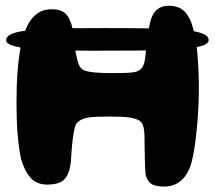

<svg xmlns="http://www.w3.org/2000/svg" viewBox="-20 -652 770 687"><path d="M568 15.5Q535.5 15.5 521 5.5Q506.5 -4.5 501 -27.5Q500 -40.5 499.2 -55Q498.5 -69.5 498.2 -84.5Q498 -99.5 497.8 -114Q497.5 -128.5 497.2 -141Q497 -153.5 497 -163Q496.5 -188 492.2 -201.5Q488 -215 477.5 -221Q466 -228 443.2 -231.5Q420.5 -235 372 -235Q345.5 -235 328.2 -234.2Q311 -233.5 300.2 -232Q289.5 -230.5 282.5 -228.2Q275.5 -226 269.5 -223Q263 -220 256.8 -213.5Q250.5 -207 247.5 -195Q245.5 -188.5 244 -179.5Q242.5 -170.5 241 -160Q239.5 -149.5 238.2 -136.2Q237 -123 235.8 -107Q234.5 -91 233.5 -72Q229.5 -40.5 219.8 -23Q210 -5.5 192.5 1.5Q175 8.5 149 8.5Q110 8.5 88.2 -17.2Q66.5 -43 55.5 -83Q51 -102 47.8 -126.8Q44.5 -151.5 42.5 -179Q40.5 -206.5 39.8 -233.2Q39 -260 39 -283.5Q39 -315 40 -344.5Q41 -374 43.2 -401.2Q45.5 -428.5 49 -453Q51 -468 53.5 -482Q36.5 -485 25 -489Q2 -496 2 -507.5Q2 -522 22.5 -531Q39 -538 70 -542Q74.5 -553.5 79.5 -563.5Q93.5 -590 114.5 -604.5Q135.5 -619 164.5 -619Q197.5 -619 214.5 -603Q231.5 -587 239 -552Q239 -551.5 239 -551Q289.5 -551.5 351 -551.5Q442.5 -551.5 512.5 -550.5Q512.5 -550.5 512.5 -550.5Q514.5 -562 517.5 -573.5Q525 -603.5 541.5 -617.5Q558 -631.5 583 -631.5Q620 -631.5 640.8 -610.5Q661.5 -589.5 672 -546.5Q673 -543.5 674 -540Q690.5 -537 702.5 -533Q726.5 -524 726.5 -508.5Q726.5 -497.5 709.5 -490.5Q699.5 -486.5 684 -483.5Q685.5 -471 686.5 -457Q689 -429 690.2 -397.8Q691.5 -366.5 691.5 -333.5Q691.5 -306 690.2 -277Q689 -248 686.8 -219.8Q684.5 -191.5 681.5 -165.5Q678.5 -139.5 674.8 -116.8Q671 -94 666.5 -75.5Q655 -30.5 629.8 -7.5Q604.5 15.5 568 15.5ZM313.5 -470.5Q280.5 -470.5 249.5 -471Q250.5 -466.5 251 -463Q252.5 -454.5 254 -449Q257.5 -431 263 -418.8Q268.5 -406.5 279.5 -401Q294 -395 318.8 -392.8Q343.5 -390.5 371.5 -390.5Q396.5 -390.5 417.2 -390.8Q438 -391 453.2 -392.8Q468.5 -394.5 476.5 -399.5Q486 -404.5 492 -416.2Q498 -428 500.5 -453.5Q501.5 -462 502.5 -471.5Q481.5 -471 459 -471Q393.5 -470.5 313.5 -470.5Z"/></svg>

Font: Gluten Thin SemiBold
Style: Regular
Weight: 600
Version: Version 1.300